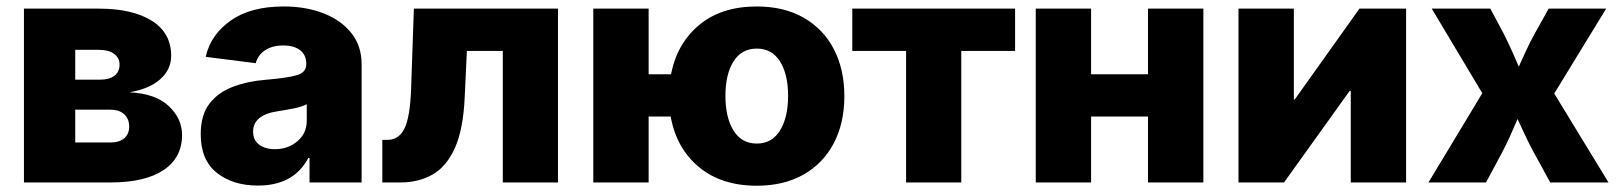

<svg xmlns="http://www.w3.org/2000/svg" viewBox="-20 -573 5087 603"><path d="M55.2 0V-545.9H290.5Q396 -545.9 456.8 -507.8Q517.6 -469.7 517.6 -397.5Q517.6 -355 483.6 -324.5Q449.7 -293.9 386.7 -283.2Q469.7 -278.8 510.7 -239.3Q551.8 -199.7 551.8 -149.4Q551.8 -77.6 493.7 -38.8Q435.5 0 327.1 0ZM216.3 -125.5H327.1Q354.5 -125.5 370.1 -138.7Q385.7 -151.9 385.7 -175.3Q385.7 -199.7 370.1 -214.1Q354.5 -228.5 327.1 -228.5H216.3ZM216.3 -322.8H294.9Q323.2 -322.8 339.4 -335.2Q355.5 -347.7 355.5 -369.6Q355.5 -391.6 338.1 -404.1Q320.8 -416.5 290.5 -416.5H216.3Z M790 9.8Q711.4 9.8 660.9 -30.3Q610.4 -70.3 610.4 -151.4Q610.4 -211.9 637.9 -247.6Q665.5 -283.2 711.7 -300.5Q757.8 -317.9 813 -322.3Q882.8 -328.1 912.4 -336.9Q941.9 -345.7 941.9 -370.6V-373Q941.9 -399.9 922.9 -415Q903.8 -430.2 869.6 -430.2Q835.4 -430.2 812.7 -415.3Q790 -400.4 783.2 -374.5L626 -394.5Q641.6 -463.9 704.3 -508.3Q767.1 -552.7 871.1 -552.7Q940.4 -552.7 995.8 -531.2Q1051.3 -509.8 1083.5 -469.2Q1115.7 -428.7 1115.7 -371.1V0H952.1V-76.7H948.2Q902.3 9.8 790 9.8ZM843.3 -104.5Q884.8 -104.5 914.1 -129.4Q943.4 -154.3 943.4 -194.3V-245.6Q928.7 -237.8 902.1 -232.4Q875.5 -227.1 852.1 -223.6Q774.9 -211.9 774.9 -159.7Q774.9 -132.8 793.9 -118.7Q813 -104.5 843.3 -104.5Z M1180.7 0V-133.8H1197.3Q1232.4 -133.8 1250 -168.9Q1267.6 -204.1 1271 -290.5L1279.8 -545.9H1732.4V0H1559.1V-413.1H1446.3L1439.5 -268.6Q1435.1 -167 1408.7 -108.4Q1382.3 -49.8 1338.6 -24.9Q1294.9 0 1237.8 0Z M1843.3 0V-545.9H2017.1V-339.8H2087.4Q2106.4 -437 2176.3 -494.9Q2246.1 -552.7 2356.9 -552.7Q2442.4 -552.7 2504.2 -517.3Q2565.9 -481.9 2598.9 -418.5Q2631.8 -355 2631.8 -271Q2631.8 -187 2598.9 -123.8Q2565.9 -60.5 2504.2 -25.1Q2442.4 10.3 2356.9 10.3Q2245.1 10.3 2174.6 -48.8Q2104 -107.9 2086.4 -207H2017.1V0ZM2356.9 -122.1Q2404.3 -122.1 2429.7 -163.1Q2455.1 -204.1 2455.1 -272Q2455.1 -339.8 2429.7 -380.1Q2404.3 -420.4 2356.9 -420.4Q2309.1 -420.4 2283.7 -380.1Q2258.3 -339.8 2258.3 -272Q2258.3 -204.1 2283.7 -163.1Q2309.1 -122.1 2356.9 -122.1Z M2825.7 0V-413.1H2656.7V-545.9H3168V-413.1H2999V0Z M3406.7 -545.9V-339.8H3585.4V-545.9H3759.3V0H3585.4V-207H3406.7V0H3232.9V-545.9Z M4396 0H4222.2V-287.6H4218.8L4012.7 0H3869.6V-545.9H4043.5V-260.7H4046.4L4249.5 -545.9H4396Z M4466.3 0 4635.3 -280.3 4476.6 -545.9H4660.6L4701.7 -468.8Q4714.8 -442.9 4726.8 -416.5Q4738.8 -390.1 4750 -363.8Q4761.7 -390.1 4774.2 -416.7Q4786.6 -443.4 4800.8 -468.8L4843.8 -545.9H5024.4L4861.3 -279.3L5031.7 0H4848.6L4797.4 -93.8Q4783.2 -119.6 4770.8 -146.2Q4758.3 -172.9 4746.1 -199.2Q4734.9 -172.9 4722.9 -146.2Q4710.9 -119.6 4697.3 -93.8L4647 0Z"/></svg>

Font: Inter Extra Bold
Style: Regular
Weight: 800
Designer: Rasmus Andersson
Foundry: rsms
Version: Version 4.000;git-3c8e0fc